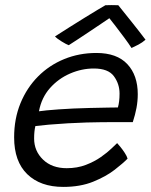

<svg xmlns="http://www.w3.org/2000/svg" viewBox="-20 -742 592 754"><path d="M481 -119Q464 -101.5 430.2 -75.2Q396.5 -49 346 -28.5Q295.5 -8 228.5 -8Q138.5 -8 87 -58Q35.5 -108 35.5 -202.5Q35.5 -276 60.5 -336.8Q85.5 -397.5 129.5 -441.8Q173.5 -486 232.2 -510Q291 -534 358.5 -534Q439 -534 480 -490.2Q521 -446.5 521 -372Q521 -345 516 -318.2Q511 -291.5 501.5 -262.5Q496.5 -262.5 476.8 -262.5Q457 -262.5 429.5 -262.5Q402 -262.5 372.8 -262Q343.5 -261.5 320 -261Q286.5 -260 246.8 -257.8Q207 -255.5 172.2 -252.5Q137.5 -249.5 119 -247Q114 -227.5 114 -198Q114 -149 149 -115.2Q184 -81.5 242 -81.5Q283.5 -81.5 317.2 -94.5Q351 -107.5 376.5 -125.5Q402 -143.5 418 -159Q434 -174.5 440 -180Q443.5 -176.5 452.5 -165.5Q461.5 -154.5 470 -141.5Q478.5 -128.5 481 -119ZM133 -305Q155.5 -308.5 210.8 -312.5Q266 -316.5 332 -318Q370.5 -319 404.5 -319.5Q438.5 -320 443 -320Q449.5 -342.5 449.5 -374.5Q449.5 -412.5 427.2 -442.8Q405 -473 348.5 -473Q301 -473 255.2 -453.2Q209.5 -433.5 176.2 -396Q143 -358.5 133 -305ZM444.5 -721.5Q467 -693.5 498 -654.8Q529 -616 551.5 -586Q539 -575 524 -567Q509 -559 496.5 -553.5Q486 -570 468.2 -594Q450.5 -618 433.8 -639.5Q417 -661 409.5 -670.5Q399.5 -663.5 379.2 -650Q359 -636.5 334.8 -620.2Q310.5 -604 287.8 -589Q265 -574 250 -564.5Q241 -567.5 222 -579.2Q203 -591 196 -599Q221.5 -615.5 251.8 -634.5Q282 -653.5 311 -671.5Q340 -689.5 362.2 -702.8Q384.5 -716 394 -721.5Q402 -722 418.2 -722Q434.5 -722 444.5 -721.5Z"/></svg>

Font: Grandstander Light
Style: Italic
Weight: 300
Italic angle: -15°
Designer: Tyler Finck
Foundry: Etcetera Type Co
Version: Version 1.200; ttfautohint (v1.8.3)